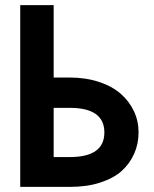

<svg xmlns="http://www.w3.org/2000/svg" viewBox="-20 -731 601 751"><path d="M189.9 -309.1H253.4C343.3 -309.1 388.2 -276.9 388.2 -212.9C388.2 -148.9 343.3 -116.7 253.4 -116.7H189.9ZM59.1 0H189.9H253.4C297.4 0 336.4 -5.4 371.1 -16.6C405.8 -27.8 434.6 -43 456.1 -62.5C477.5 -82 493.7 -104.5 504.9 -129.9C516.1 -155.3 522 -183.1 522 -212.9C522 -242.2 516.1 -270 503.9 -295.9C491.7 -321.8 474.6 -344.7 452.1 -364.3C429.7 -383.8 401.4 -399.4 367.2 -410.6C333 -421.9 294.9 -427.7 253.4 -427.7H189.9V-710.9H59.1Z"/></svg>

Font: Tuffy
Style: Bold
Weight: 700
Designer: Thatcher Ulrich, Karoly Barta, Michael Everson
Version: Version 001.270